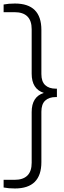

<svg xmlns="http://www.w3.org/2000/svg" viewBox="-40 -838 361 1088"><path d="M44.5 230Q8.5 230 -19.5 224.5V181H42Q139.5 181 139.5 84.5V-203Q139.5 -290 208.5 -311.5Q139.5 -333.5 139.5 -420.5V-672.5Q139.5 -769 42 -769H-19.5V-812.5Q8.5 -818 44.5 -818Q194.5 -818 194.5 -668.5V-418.5Q194.5 -376 216 -355.8Q237.5 -335.5 276.5 -335.5H282.5V-288H276.5Q237.5 -288 216 -267.8Q194.5 -247.5 194.5 -205V80.5Q194.5 230 44.5 230Z"/></svg>

Font: Encode Sans Condensed Light
Style: Regular
Weight: 300
Width: 3
Designer: Multiple Designers
Foundry: Impallari Type
Version: Version 3.000; ttfautohint (v1.8.3) -l 8 -r 50 -G 200 -x 14 